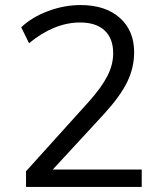

<svg xmlns="http://www.w3.org/2000/svg" viewBox="-20 -740 640 760"><path d="M541 -69V0H83V-62L332 -338Q382 -394 405 -439Q428 -484 428 -529Q428 -588 394 -619.5Q360 -651 297 -651Q195 -651 95 -569L64 -632Q106 -672 170 -696Q234 -720 299 -720Q397 -720 454 -669.5Q511 -619 511 -533Q511 -472 483.5 -415.5Q456 -359 392 -289L189 -69Z"/></svg>

Font: Muli-Regular
Style: Regular
Weight: 400
Version: Version 2.000